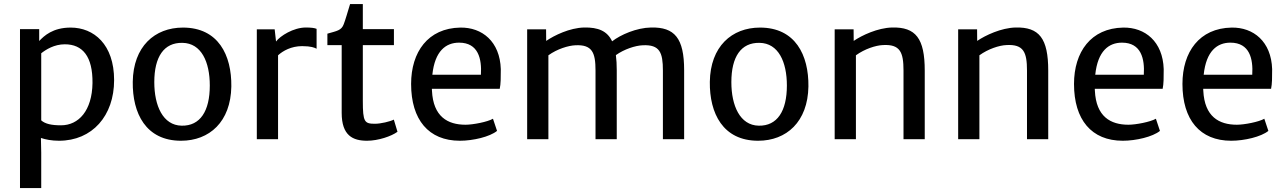

<svg xmlns="http://www.w3.org/2000/svg" viewBox="-20 -704 6501 971"><path d="M187 -6.3C210 1.5 241.2 7.8 278.3 7.8C446.8 7.8 557.1 -118.7 557.1 -298.8C557.1 -479.5 454.6 -564.5 337.4 -564.5C247.1 -564.5 203.1 -522.9 178.2 -496.6V-556.6H81.1V247.1H188.5V67.9ZM188.5 -95.2V-434.6C211.9 -453.1 254.4 -480 307.6 -480C398.4 -480 449.2 -418 447.8 -284.2C445.8 -144.5 377.9 -70.3 288.6 -70.3C241.2 -70.3 209 -77.1 188.5 -95.2Z M895.5 7.8C1039.1 7.8 1147 -87.9 1149.9 -266.6C1151.9 -425.3 1084 -564.5 905.3 -564.5C762.2 -564.5 653.8 -468.8 651.4 -290C649.4 -131.3 717.3 7.8 895.5 7.8ZM898.4 -68.4C803.7 -70.3 760.3 -169.4 760.3 -288.6C760.3 -417 809.1 -489.3 902.8 -487.3C998.5 -485.8 1041 -390.6 1041 -271.5C1041 -142.6 992.7 -66.4 898.4 -68.4Z M1278.8 0H1386.2V-424.3C1410.6 -446.8 1453.1 -470.7 1507.8 -470.7C1553.7 -470.7 1571.3 -462.9 1581.1 -457.5V-558.1C1571.3 -562.5 1553.2 -564.9 1526.9 -564.9C1463.9 -564.9 1396.5 -522 1376 -494.1L1369.1 -555.7H1278.8Z M1708 -133.3C1708 -18.1 1764.6 7.8 1836.4 7.8C1892.6 7.8 1960 -15.1 1990.2 -37.6L1971.7 -99.1C1953.1 -89.4 1905.3 -78.1 1876.5 -78.1C1823.2 -78.1 1814.9 -86.9 1814.9 -193.8V-475.6H1972.2V-556.6H1814.9V-683.6H1750.5C1736.8 -639.2 1727.1 -604 1718.3 -581.5C1706.5 -549.8 1684.6 -547.9 1635.7 -533.7V-475.6H1708Z M2059.1 -279.3C2059.1 -98.6 2147.5 7.8 2305.7 7.8C2372.6 7.8 2457 -12.2 2493.7 -42L2473.1 -103.5C2445.8 -87.4 2371.6 -73.2 2334.5 -73.2C2243.7 -73.2 2170.9 -114.3 2164.6 -245.1C2164.6 -248.5 2164.1 -251.5 2164.1 -254.9H2507.3C2512.7 -279.8 2512.7 -312.5 2512.7 -354.5C2508.3 -493.7 2418.5 -566.4 2307.6 -564.5C2144.5 -561.5 2059.1 -441.4 2059.1 -279.3ZM2166.5 -326.2C2179.2 -446.3 2234.9 -488.3 2301.8 -488.3C2399.4 -488.3 2417 -405.8 2412.1 -326.2Z M2646 0H2753.4V-424.3C2797.9 -456.5 2854.5 -473.6 2890.1 -475.1C2975.1 -479 2991.7 -438 2991.7 -347.2V0H3099.1V-348.6C3099.1 -377.4 3097.7 -402.8 3094.7 -425.3C3136.7 -455.1 3192.4 -473.6 3231 -475.1C3316.9 -479 3332.5 -438 3332.5 -347.2V0H3439.9V-348.6C3439.9 -511.7 3391.6 -567.4 3272.5 -564.9C3198.7 -563.5 3118.7 -528.3 3075.7 -495.1C3051.3 -546.9 3005.9 -566.4 2933.6 -564.9C2860.8 -563 2783.7 -525.4 2742.2 -497.1L2741.7 -555.7H2646Z M3814 7.8C3957.5 7.8 4065.4 -87.9 4068.4 -266.6C4070.3 -425.3 4002.4 -564.5 3823.7 -564.5C3680.7 -564.5 3572.3 -468.8 3569.8 -290C3567.9 -131.3 3635.7 7.8 3814 7.8ZM3816.9 -68.4C3722.2 -70.3 3678.7 -169.4 3678.7 -288.6C3678.7 -417 3727.5 -489.3 3821.3 -487.3C3917 -485.8 3959.5 -390.6 3959.5 -271.5C3959.5 -142.6 3911.1 -66.4 3816.9 -68.4Z M4201.2 0H4308.6V-424.3C4353 -456.5 4408.7 -474.6 4445.3 -476.1C4532.2 -481 4549.3 -439.9 4549.3 -347.2V0H4656.7V-346.7C4656.7 -509.8 4611.3 -567.9 4491.2 -564.9C4418.5 -563 4338.9 -525.4 4297.4 -497.1L4296.9 -555.7H4201.2Z M4825.7 0H4933.1V-424.3C4977.5 -456.5 5033.2 -474.6 5069.8 -476.1C5156.7 -481 5173.8 -439.9 5173.8 -347.2V0H5281.2V-346.7C5281.2 -509.8 5235.8 -567.9 5115.7 -564.9C5043 -563 4963.4 -525.4 4921.9 -497.1L4921.4 -555.7H4825.7Z M5411.6 -279.3C5411.6 -98.6 5500 7.8 5658.2 7.8C5725.1 7.8 5809.6 -12.2 5846.2 -42L5825.7 -103.5C5798.3 -87.4 5724.1 -73.2 5687 -73.2C5596.2 -73.2 5523.4 -114.3 5517.1 -245.1C5517.1 -248.5 5516.6 -251.5 5516.6 -254.9H5859.9C5865.2 -279.8 5865.2 -312.5 5865.2 -354.5C5860.8 -493.7 5771 -566.4 5660.2 -564.5C5497.1 -561.5 5411.6 -441.4 5411.6 -279.3ZM5519 -326.2C5531.7 -446.3 5587.4 -488.3 5654.3 -488.3C5752 -488.3 5769.5 -405.8 5764.6 -326.2Z M5960 -279.3C5960 -98.6 6048.3 7.8 6206.5 7.8C6273.4 7.8 6357.9 -12.2 6394.5 -42L6374 -103.5C6346.7 -87.4 6272.5 -73.2 6235.4 -73.2C6144.5 -73.2 6071.8 -114.3 6065.4 -245.1C6065.4 -248.5 6064.9 -251.5 6064.9 -254.9H6408.2C6413.6 -279.8 6413.6 -312.5 6413.6 -354.5C6409.2 -493.7 6319.3 -566.4 6208.5 -564.5C6045.4 -561.5 5960 -441.4 5960 -279.3ZM6067.4 -326.2C6080.1 -446.3 6135.7 -488.3 6202.6 -488.3C6300.3 -488.3 6317.9 -405.8 6313 -326.2Z"/></svg>

Font: Merriweather Sans
Style: Regular
Weight: 400
Designer: Eben Sorkin ( eben@eyebytes.com )
Foundry: Eben Sorkin
Version: Version 1.003